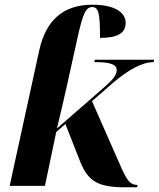

<svg xmlns="http://www.w3.org/2000/svg" viewBox="-20 -790 675 816"><path d="M515 6H562L565 -4C536 -4 522 -18 497 -74L371 -360L458 -436C526 -494 584 -526 633 -526L635 -536H383L381 -526C445 -526 476 -518 476 -492C476 -467 453 -445 409 -407L222 -244C238 -310 250 -362 264 -424L310 -632C333 -735 345 -760 373 -760C401 -760 405 -724 405 -629C480 -629 514 -649 514 -693C514 -732 476 -770 373 -770C248 -770 175 -703 147 -577L21 0H171L219 -229L258 -263L320 -105C355 -16 400 6 515 6Z"/></svg>

Font: Noto Serif Display
Style: Bold Italic
Weight: 700
Italic angle: -12°
Designer: Monotype Design Team
Foundry: Monotype Imaging Inc.
Version: Version 2.009